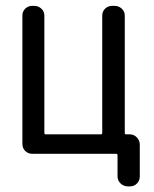

<svg xmlns="http://www.w3.org/2000/svg" viewBox="-20 -540 540 674"><path d="M93.8 0Q79.1 0 68.8 -9.8Q58.6 -19.5 58.6 -35.2V-485.4Q58.6 -500 68.8 -509.8Q79.1 -519.5 93.8 -519.5H99.6Q114.3 -519.5 125 -509.8Q135.7 -500 135.7 -485.4V-73.2Q135.7 -68.4 140.6 -68.4H334Q338.9 -68.4 338.9 -73.2V-485.4Q338.9 -500 349.1 -509.8Q359.4 -519.5 374 -519.5H381.8Q396.5 -519.5 407.2 -509.8Q418 -500 418 -485.4V-73.2Q418 -68.4 422.9 -68.4H435.5Q450.2 -68.4 460.4 -57.6Q470.7 -46.9 470.7 -32.2V79.1Q470.7 93.8 460.9 104Q451.2 114.3 435.5 114.3H428.7Q414.1 114.3 403.3 104Q392.6 93.8 392.6 79.1V4.9Q392.6 0 387.7 0Z"/></svg>

Font: Rounded-L Mgen+ 2m regular
Style: Regular
Weight: 400
Designer: [Source Han Sans]
Ryoko NISHIZUKA  (kana & ideographs); Paul D. Hunt (Latin, Greek & Cyrillic); Wenlong ZHANG  (bopomofo
Version: Version 1.059.20150602